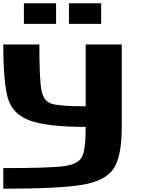

<svg xmlns="http://www.w3.org/2000/svg" viewBox="-20 -1145 884 1165"><path d="M0 -875H218.8Q218.8 -664.1 231.4 -597.7Q244.1 -531.2 293 -515.6Q341.8 -500 500 -500V-875H718.8V-375Q718.8 -195.3 668.9 -121.1Q619.1 -46.9 477.5 -23.4Q335.9 0 0 0V-125Q281.2 -125 367.2 -136.7Q453.1 -148.4 476.6 -191.4Q500 -234.4 500 -375Q265.6 -375 160.2 -414.1Q54.7 -453.1 27.3 -550.8Q0 -648.4 0 -875ZM593.8 -1125V-1000H398.4V-1125ZM320.3 -1125V-1000H125V-1125Z"/></svg>

Font: CraftyPE
Style: Regular
Weight: 400
Designer: Erek Butcher
Foundry: Haunted Coop
Version: Version 0.018;April 4, 2024;FontCreator 15.0.0.2962 64-bit